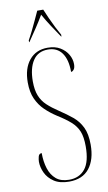

<svg xmlns="http://www.w3.org/2000/svg" viewBox="-102 -980 586 1039"><g transform="rotate(-10 191.0 -460.5)"><path d="M191 10Q140 10 108.5 -11Q77 -32 62.5 -63Q48 -94 48 -124Q48 -136 52 -152Q56 -168 71 -168Q71 -121 83 -83Q95 -45 121.5 -22.5Q148 0 193 0Q249 0 280.5 -39Q312 -78 312 -163Q312 -214 299.5 -245Q287 -276 259.5 -300.5Q232 -325 187 -353Q153 -375 125 -402Q97 -429 80 -466.5Q63 -504 63 -557Q63 -634 100 -679Q137 -724 201 -724Q242 -724 270 -707Q298 -690 312.5 -664.5Q327 -639 327 -612Q327 -592 319.5 -582.5Q312 -573 304 -573Q304 -641 277.5 -677.5Q251 -714 201 -714Q146 -714 118.5 -672Q91 -630 91 -558Q91 -511 103.5 -479.5Q116 -448 141 -424.5Q166 -401 204 -376Q242 -351 273 -325.5Q304 -300 322 -263Q340 -226 340 -167Q340 -85 302.5 -37.5Q265 10 191 10ZM108 -781Q119 -800 132 -826.5Q145 -853 158 -881Q171 -909 181 -931H214Q223 -909 235.5 -881Q248 -853 261.5 -826.5Q275 -800 286 -781V-771H284Q258 -809 237.5 -840.5Q217 -872 198 -906Q178 -872 157 -840.5Q136 -809 110 -771H108Z"/></g></svg>

Font: Noto Serif Display ExtraCondensed Thin
Style: Regular
Weight: 100
Width: 2
Designer: Monotype Design Team
Foundry: Monotype Imaging Inc.
Version: Version 2.009